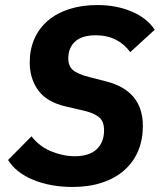

<svg xmlns="http://www.w3.org/2000/svg" viewBox="-20 -730 640 762"><path d="M268 12Q181 12 112.5 -16Q44 -44 12 -95L105 -189Q136 -149 183 -129.5Q230 -110 277 -110Q334 -110 363.5 -137.5Q393 -165 393 -213Q393 -248 373.5 -264.5Q354 -281 312 -291L243 -307Q167 -324 132.5 -370.5Q98 -417 98 -482Q98 -534 116.5 -576Q135 -618 170 -648Q205 -678 255 -694Q305 -710 367 -710Q442 -710 503 -684Q564 -658 594 -612L497 -523Q474 -555 439.5 -572.5Q405 -590 360 -590Q305 -590 278 -565Q251 -540 251 -498Q251 -468 269.5 -452Q288 -436 335 -424L401 -407Q547 -370 547 -230Q547 -176 528.5 -131.5Q510 -87 474 -55Q438 -23 386 -5.5Q334 12 268 12Z"/></svg>

Font: IBM Plex Mono
Style: Bold Italic
Weight: 700
Italic angle: -9°
Monospace: yes
Designer: Mike Abbink, Paul van der Laan, Pieter van Rosmalen
Foundry: Bold Monday
Version: Version 2.3